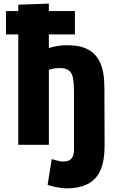

<svg xmlns="http://www.w3.org/2000/svg" viewBox="-20 -800 622 1061"><path d="M81 -739V-774L250 -780V-739H394V-610H250V-534C293 -549 328 -550 356 -550C539 -550 557 -417 557 -309L558 1C558 132 524 238 352 241C318 242 263 229 243 222L266 79C275 82 301 89 316 92C353 95 389 89 389 25V-261C389 -378 387 -423 310 -424C289 -424 264 -420 250 -414V0H81V-610H13V-739Z"/></svg>

Font: Repo ExtraBold
Style: Bold
Weight: 700
Designer: Stefan Peev
Foundry: Context Ltd
Version: Version 1.502